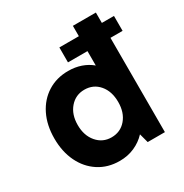

<svg xmlns="http://www.w3.org/2000/svg" viewBox="-161 -808 907 947"><g transform="rotate(-30 292.0 -334.5)"><path d="M252 12Q185 12 134 -21Q83 -54 55 -112Q27 -170 27 -245Q27 -321 55.5 -378.5Q84 -436 135 -468Q186 -500 252 -500Q291 -500 324.5 -488.5Q358 -477 384 -455V-537H273V-622H384V-681H515V-622H584V-537H515V0H417L403 -52Q375 -22 336.5 -5Q298 12 252 12ZM160 -245Q160 -185 192.5 -147Q225 -109 275 -109Q326 -109 358 -146.5Q390 -184 390 -244Q390 -305 358 -342.5Q326 -380 275 -380Q225 -380 192.5 -342.5Q160 -305 160 -245Z"/></g></svg>

Font: Gabarito SemiBold
Style: Regular
Weight: 600
Designer: Leandro Assis / Alvaro Franca / Felipe Casaprima
Foundry: Naipe Foundry
Version: Version 1.000